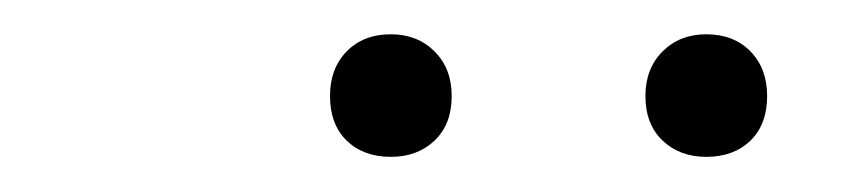

<svg xmlns="http://www.w3.org/2000/svg" viewBox="-20 -767 499 112"><path d="M392 -675.5Q376.5 -675.5 366.5 -685Q356.5 -694.5 356.5 -711Q356.5 -727 366.5 -737Q376.5 -747 392 -747Q408 -747 417.8 -737Q427.5 -727 427.5 -711Q427.5 -694.5 417.8 -685Q408 -675.5 392 -675.5ZM208 -675.5Q192 -675.5 182.2 -685Q172.5 -694.5 172.5 -711Q172.5 -727 182.2 -737Q192 -747 208 -747Q223.5 -747 233.5 -737Q243.5 -727 243.5 -711Q243.5 -694.5 233.5 -685Q223.5 -675.5 208 -675.5Z"/></svg>

Font: Encode Sans SemiCondensed SemiCondensed ExtraLight
Style: Regular
Weight: 200
Width: 4
Designer: Multiple Designers
Foundry: Impallari Type
Version: Version 3.000; ttfautohint (v1.8.3) -l 8 -r 50 -G 200 -x 14 